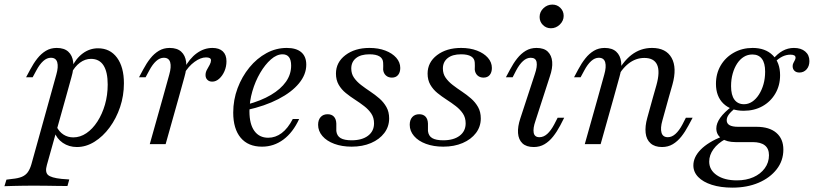

<svg xmlns="http://www.w3.org/2000/svg" viewBox="-97 -638 3609 850"><path d="M337.1 -424.2Q390.3 -424.2 421 -382.7Q451.6 -341.1 451.6 -269.4Q451.6 -214.5 434.7 -164.1Q417.7 -113.7 388.3 -73.8Q358.9 -33.9 321.4 -10.5Q283.9 12.9 243.5 12.9Q208.1 12.9 181 -5.6Q154 -24.2 143.5 -54.8L153.2 -78.2Q164.5 -54.8 183.9 -42.3Q203.2 -29.8 227.4 -29.8Q258.1 -29.8 285.5 -48.4Q312.9 -66.9 334.3 -100Q355.6 -133.1 367.7 -175Q379.8 -216.9 379.8 -263.7Q379.8 -319.4 361.3 -348.4Q342.7 -377.4 305.6 -377.4Q279.8 -377.4 256.9 -360.5Q233.9 -343.5 217.7 -312.1L218.5 -336.3Q238.7 -379 269.4 -401.6Q300 -424.2 337.1 -424.2ZM124.2 -206.5 152.4 -308.1Q162.1 -341.9 156.5 -362.1Q150.8 -382.3 128.2 -382.3Q110.5 -382.3 94.4 -367.7Q78.2 -353.2 63.7 -325.8L47.6 -296H18.5L37.1 -330.6Q51.6 -358.1 68.5 -379.4Q85.5 -400.8 106.5 -413.3Q127.4 -425.8 154 -425.8Q187.1 -425.8 205.2 -409.3Q223.4 -392.7 227 -363.7Q230.6 -334.7 219.4 -296.8L194.4 -206.5ZM51.6 183.9Q26.6 183.9 5.2 184.3Q-16.1 184.7 -35.9 185.1Q-55.6 185.5 -77.4 186.3L-68.5 157.3L-42.7 154Q-16.9 151.6 -0.4 144.8Q16.1 137.9 25.8 124.6Q35.5 111.3 41.9 89.5L124.2 -206.5H194.4L110.5 92.7Q101.6 123.4 115.3 136.3Q129 149.2 175.8 154L209.7 156.5L201.6 185.5Q182.3 185.5 157.7 185.1Q133.1 184.7 106 184.3Q79 183.9 49.2 183.9H50Z M624.2 -206.5 652.4 -308.1Q662.1 -341.9 656.5 -362.1Q650.8 -382.3 628.2 -382.3Q610.5 -382.3 594.4 -367.7Q578.2 -353.2 563.7 -325.8L547.6 -296H518.5L537.1 -330.6Q551.6 -358.1 568.5 -379.4Q585.5 -400.8 606.5 -413.3Q627.4 -425.8 654 -425.8Q687.1 -425.8 705.2 -409.3Q723.4 -392.7 727 -363.7Q730.6 -334.7 719.4 -296.8L694.4 -206.5ZM566.1 0 624.2 -206.5H694.4L636.3 0ZM842.7 -276.6Q829 -276.6 821 -284.7Q812.9 -292.7 812.9 -305.6Q812.9 -318.5 819.4 -329.8Q825.8 -341.1 831.5 -351.6Q837.1 -362.1 837.1 -371Q837.1 -383.9 815.3 -383.9Q791.1 -383.9 764.1 -364.1Q737.1 -344.4 717.7 -311.3L718.5 -334.7Q741.9 -379 774.2 -402.4Q806.5 -425.8 843.5 -425.8Q873.4 -425.8 889.5 -410.5Q905.6 -395.2 905.6 -366.9Q905.6 -343.5 896.8 -323Q887.9 -302.4 873.4 -289.5Q858.9 -276.6 842.7 -276.6Z M1062.9 11.3Q1001.6 11.3 968.5 -28.2Q935.5 -67.7 935.5 -139.5Q935.5 -196 954.8 -247.6Q974.2 -299.2 1007.3 -339.5Q1040.3 -379.8 1082.7 -402.8Q1125 -425.8 1172.6 -425.8Q1214.5 -425.8 1236.7 -406.9Q1258.9 -387.9 1258.9 -351.6Q1258.9 -308.1 1226.6 -269Q1194.4 -229.8 1135.1 -199.2Q1075.8 -168.5 995.2 -150.8L996 -175Q1058.9 -191.9 1102.4 -217.7Q1146 -243.5 1169 -276.2Q1191.9 -308.9 1191.9 -347.6Q1191.9 -372.6 1182.3 -385.1Q1172.6 -397.6 1154 -397.6Q1128.2 -397.6 1102.4 -375Q1076.6 -352.4 1054.8 -315.3Q1033.1 -278.2 1020.2 -233.9Q1007.3 -189.5 1007.3 -145.2Q1007.3 -88.7 1029 -58.5Q1050.8 -28.2 1090.3 -28.2Q1122.6 -28.2 1150 -48.8Q1177.4 -69.4 1199.2 -111.3H1227.4Q1200 -51.6 1157.7 -20.2Q1115.3 11.3 1062.9 11.3Z M1459.7 11.3Q1416.9 11.3 1383.1 -1.2Q1349.2 -13.7 1330.2 -35.9Q1311.3 -58.1 1311.3 -85.5Q1311.3 -107.3 1322.6 -119.8Q1333.9 -132.3 1353.2 -132.3Q1371 -132.3 1381 -121.8Q1391.1 -111.3 1391.9 -91.1Q1391.9 -83.9 1391.9 -74.2Q1391.9 -64.5 1391.9 -58.1Q1394.4 -36.3 1410.9 -26.6Q1427.4 -16.9 1459.7 -16.9Q1505.6 -16.9 1532.3 -37.1Q1558.9 -57.3 1558.9 -91.9Q1558.9 -116.9 1546.8 -135.1Q1534.7 -153.2 1515.3 -168.1Q1496 -183.1 1474.6 -196.8Q1453.2 -210.5 1433.9 -226.2Q1414.5 -241.9 1402.4 -262.9Q1390.3 -283.9 1390.3 -312.1Q1390.3 -362.1 1432.3 -394Q1474.2 -425.8 1538.7 -425.8Q1578.2 -425.8 1608.9 -414.1Q1639.5 -402.4 1657.3 -382.3Q1675 -362.1 1675 -337.1Q1675 -317.7 1665.3 -306Q1655.6 -294.4 1637.9 -294.4Q1621.8 -294.4 1611.3 -304Q1600.8 -313.7 1599.2 -329.8Q1599.2 -337.9 1599.6 -346.4Q1600 -354.8 1599.2 -360.5Q1598.4 -379 1583.1 -388.3Q1567.7 -397.6 1538.7 -397.6Q1500 -397.6 1479 -380.6Q1458.1 -363.7 1458.1 -334.7Q1458.1 -311.3 1470.2 -294Q1482.3 -276.6 1501.6 -261.7Q1521 -246.8 1542.3 -232.7Q1563.7 -218.5 1582.7 -202Q1601.6 -185.5 1613.7 -164.1Q1625.8 -142.7 1625.8 -113.7Q1625.8 -77.4 1604.4 -49.2Q1583.1 -21 1545.6 -4.8Q1508.1 11.3 1459.7 11.3Z M1865.3 11.3Q1822.6 11.3 1788.7 -1.2Q1754.8 -13.7 1735.9 -35.9Q1716.9 -58.1 1716.9 -85.5Q1716.9 -107.3 1728.2 -119.8Q1739.5 -132.3 1758.9 -132.3Q1776.6 -132.3 1786.7 -121.8Q1796.8 -111.3 1797.6 -91.1Q1797.6 -83.9 1797.6 -74.2Q1797.6 -64.5 1797.6 -58.1Q1800 -36.3 1816.5 -26.6Q1833.1 -16.9 1865.3 -16.9Q1911.3 -16.9 1937.9 -37.1Q1964.5 -57.3 1964.5 -91.9Q1964.5 -116.9 1952.4 -135.1Q1940.3 -153.2 1921 -168.1Q1901.6 -183.1 1880.2 -196.8Q1858.9 -210.5 1839.5 -226.2Q1820.2 -241.9 1808.1 -262.9Q1796 -283.9 1796 -312.1Q1796 -362.1 1837.9 -394Q1879.8 -425.8 1944.4 -425.8Q1983.9 -425.8 2014.5 -414.1Q2045.2 -402.4 2062.9 -382.3Q2080.6 -362.1 2080.6 -337.1Q2080.6 -317.7 2071 -306Q2061.3 -294.4 2043.5 -294.4Q2027.4 -294.4 2016.9 -304Q2006.5 -313.7 2004.8 -329.8Q2004.8 -337.9 2005.2 -346.4Q2005.6 -354.8 2004.8 -360.5Q2004 -379 1988.7 -388.3Q1973.4 -397.6 1944.4 -397.6Q1905.6 -397.6 1884.7 -380.6Q1863.7 -363.7 1863.7 -334.7Q1863.7 -311.3 1875.8 -294Q1887.9 -276.6 1907.3 -261.7Q1926.6 -246.8 1948 -232.7Q1969.4 -218.5 1988.3 -202Q2007.3 -185.5 2019.4 -164.1Q2031.5 -142.7 2031.5 -113.7Q2031.5 -77.4 2010.1 -49.2Q1988.7 -21 1951.2 -4.8Q1913.7 11.3 1865.3 11.3Z M2273.4 -102.4Q2262.1 -70.2 2265.7 -50.4Q2269.4 -30.6 2291.1 -30.6Q2309.7 -30.6 2325.8 -45.2Q2341.9 -59.7 2356.5 -87.1L2371.8 -116.9H2400.8L2383.1 -82.3Q2368.5 -54.8 2351.6 -33.5Q2334.7 -12.1 2313.7 0.4Q2292.7 12.9 2266.1 12.9Q2233.1 12.9 2215.7 -3.6Q2198.4 -20.2 2196.4 -48.8Q2194.4 -77.4 2206.5 -113.7L2271 -310.5Q2282.3 -343.5 2278.6 -362.9Q2275 -382.3 2252.4 -382.3Q2234.7 -382.3 2218.5 -367.7Q2202.4 -353.2 2187.9 -325.8L2172.6 -296H2142.7L2161.3 -330.6Q2175.8 -358.1 2192.7 -379.4Q2209.7 -400.8 2230.6 -413.3Q2251.6 -425.8 2278.2 -425.8Q2311.3 -425.8 2328.2 -409.3Q2345.2 -392.7 2347.6 -364.5Q2350 -336.3 2337.1 -299.2ZM2341.9 -512.9Q2321 -512.9 2306.5 -527.4Q2291.9 -541.9 2291.9 -562.9Q2291.9 -585.5 2308.9 -601.6Q2325.8 -617.7 2348.4 -617.7Q2369.4 -617.7 2383.9 -603.2Q2398.4 -588.7 2398.4 -567.7Q2398.4 -546 2381.5 -529.4Q2364.5 -512.9 2341.9 -512.9Z M2793.5 -206.5 2808.9 -260.5Q2825.8 -321 2812.1 -351.2Q2798.4 -381.5 2755.6 -381.5Q2717.7 -381.5 2685.9 -356.9Q2654 -332.3 2626.6 -279.8V-300Q2658.1 -363.7 2698.4 -394.8Q2738.7 -425.8 2789.5 -425.8Q2851.6 -425.8 2876.2 -381.9Q2900.8 -337.9 2879.8 -262.9L2863.7 -206.5ZM2550 -206.5 2578.2 -308.1Q2587.9 -341.9 2582.3 -362.1Q2576.6 -382.3 2554 -382.3Q2536.3 -382.3 2520.2 -367.7Q2504 -353.2 2489.5 -325.8L2473.4 -296H2444.4L2462.9 -330.6Q2477.4 -358.1 2494.4 -379.4Q2511.3 -400.8 2532.3 -413.3Q2553.2 -425.8 2579.8 -425.8Q2612.9 -425.8 2631 -409.3Q2649.2 -392.7 2652.8 -363.7Q2656.5 -334.7 2645.2 -296.8L2620.2 -206.5ZM2491.9 0 2550 -206.5H2620.2L2562.1 0ZM2835.5 -104.8Q2825.8 -71 2831.5 -50.8Q2837.1 -30.6 2859.7 -30.6Q2877.4 -30.6 2893.5 -45.2Q2909.7 -59.7 2924.2 -87.1L2939.5 -116.9H2969.4L2950.8 -82.3Q2936.3 -54.8 2919.4 -33.5Q2902.4 -12.1 2881.5 0.4Q2860.5 12.9 2833.9 12.9Q2801.6 12.9 2783.1 -3.6Q2764.5 -20.2 2761.3 -49.6Q2758.1 -79 2768.5 -116.1L2793.5 -206.5H2863.7Z M3145.2 192.7Q3093.5 192.7 3054.4 180.2Q3015.3 167.7 2994 145.6Q2972.6 123.4 2972.6 94.4Q2972.6 57.3 3005.2 24.2Q3037.9 -8.9 3100 -33.9L3115.3 -22.6Q3080.6 -4 3061.7 22.2Q3042.7 48.4 3042.7 77.4Q3042.7 114.5 3076.2 137.5Q3109.7 160.5 3165.3 160.5Q3206.5 160.5 3238.3 146.4Q3270.2 132.3 3288.7 106.9Q3307.3 81.5 3307.3 49.2Q3307.3 20.2 3289.1 5.6Q3271 -8.9 3234.7 -8.9H3158.9Q3121 -8.9 3097.6 -25Q3074.2 -41.1 3074.2 -69.4Q3074.2 -91.9 3091.5 -116.5Q3108.9 -141.1 3145.2 -168.5L3158.1 -159.7Q3137.1 -141.9 3128.6 -129.8Q3120.2 -117.7 3120.2 -105.6Q3120.2 -91.1 3132.7 -83.9Q3145.2 -76.6 3171.8 -76.6H3252.4Q3308.9 -76.6 3339.9 -50Q3371 -23.4 3371 24.2Q3371 73.4 3341.5 111.3Q3312.1 149.2 3261.3 171Q3210.5 192.7 3145.2 192.7ZM3195.2 -147.6Q3138.7 -147.6 3105.6 -179.4Q3072.6 -211.3 3072.6 -266.9Q3072.6 -312.1 3093.5 -348Q3114.5 -383.9 3151.6 -404.8Q3188.7 -425.8 3234.7 -425.8Q3291.1 -425.8 3323.8 -393.5Q3356.5 -361.3 3356.5 -304.8Q3356.5 -259.7 3335.5 -223.8Q3314.5 -187.9 3278.2 -167.7Q3241.9 -147.6 3195.2 -147.6ZM3196.8 -176.6Q3216.1 -176.6 3233.1 -187.9Q3250 -199.2 3262.9 -219.4Q3275.8 -239.5 3283.1 -265.3Q3290.3 -291.1 3290.3 -321Q3290.3 -358.9 3275.8 -377.8Q3261.3 -396.8 3233.9 -396.8Q3212.9 -396.8 3196 -386.3Q3179 -375.8 3166.5 -356.9Q3154 -337.9 3146.8 -312.5Q3139.5 -287.1 3139.5 -256.5Q3139.5 -216.9 3154.4 -196.8Q3169.4 -176.6 3196.8 -176.6ZM3441.9 -316.9Q3428.2 -316.9 3420.2 -324.6Q3412.1 -332.3 3412.1 -345.2Q3412.1 -352.4 3415.3 -358.9Q3418.5 -365.3 3421.8 -371.4Q3425 -377.4 3425 -382.3Q3425 -389.5 3419.4 -392.7Q3413.7 -396 3402.4 -396Q3383.9 -396 3366.5 -387.5Q3349.2 -379 3332.3 -362.1L3324.2 -375Q3344.4 -400 3367.7 -412.9Q3391.1 -425.8 3417.7 -425.8Q3449.2 -425.8 3467.7 -410.1Q3486.3 -394.4 3486.3 -367.7Q3486.3 -345.2 3473.8 -331Q3461.3 -316.9 3441.9 -316.9Z"/></svg>

Font: Playfair 5pt SemiExpanded Light Light
Style: Italic
Weight: 300
Italic angle: -15.6°
Version: Version 2.203